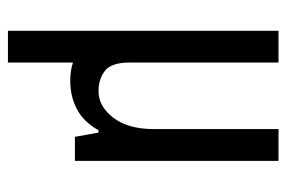

<svg xmlns="http://www.w3.org/2000/svg" viewBox="-142 -424 739 496"><g transform="rotate(90 228.0 -176.5)"><path d="M60 173V-526H142V-142Q142 -94 163.5 -77.5Q185 -61 216 -61Q255 -61 284.5 -99Q314 -137 314 -205V-526H396V0H334L323 -61H317Q295 -22 262 -5Q229 12 190 12Q162 12 142 5V173Z"/></g></svg>

Font: Archivo Narrow
Style: Regular
Weight: 400
Designer: Hector Gatti
Foundry: Omnibus-Type
Version: Version 3.002